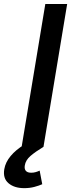

<svg xmlns="http://www.w3.org/2000/svg" viewBox="-77 -748 364 978"><path d="M265.1 -727.5 144.5 0H33.2L153.8 -727.5ZM46.4 210.4Q-3.9 210.4 -33.4 185.5Q-63 160.6 -55.2 113.8Q-49.3 78.6 -22.9 46.9Q3.4 15.1 47.4 -11.7L144.5 0Q104 24.4 78.6 46.1Q53.2 67.9 49.3 95.2Q46.4 112.8 54.7 122.3Q63 131.8 82 131.8Q93.8 131.8 104.7 128.7Q115.7 125.5 125 121.1L138.2 190.4Q121.6 197.8 97.9 204.1Q74.2 210.4 46.4 210.4Z"/></svg>

Font: Inter 17pt Medium
Style: Italic
Weight: 500
Italic angle: -9.3988°
Version: Version 4.001;git-66647c0bb